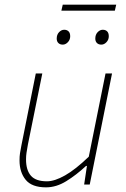

<svg xmlns="http://www.w3.org/2000/svg" viewBox="-20 -794 544 826"><path d="M178 12Q117 12 90.5 -20.5Q64 -53 64 -104Q64 -122 66 -134.5Q68 -147 72 -168L134 -478H162L100 -172Q96 -150 94 -136.5Q92 -123 92 -108Q92 -62 113 -38Q134 -14 182 -14Q215 -14 260 -39.5Q305 -65 362 -120L434 -478H462L366 0H342L354 -80H350Q308 -41 265 -14.5Q222 12 178 12ZM250 -602Q238 -602 231 -609Q224 -616 224 -628Q224 -645 234 -655.5Q244 -666 256 -666Q268 -666 275 -659Q282 -652 282 -638Q282 -623 272 -612.5Q262 -602 250 -602ZM416 -602Q404 -602 397 -609Q390 -616 390 -628Q390 -645 400 -655.5Q410 -666 422 -666Q434 -666 441 -659Q448 -652 448 -638Q448 -623 438 -612.5Q428 -602 416 -602ZM244 -748 250 -774H480L474 -748Z"/></svg>

Font: Source Sans 3 VF
Style: Italic
Weight: 200
Italic angle: -11°
Designer: Paul D. Hunt
Foundry: Adobe Systems Incorporated
Version: Version 3.042;hotconv 1.0.118;makeotfexe 2.5.65603